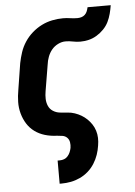

<svg xmlns="http://www.w3.org/2000/svg" viewBox="-55 -610 610 867"><g transform="rotate(-5 250.0 -176.5)"><path d="M180 215V110H190Q200 110 209.5 106.5Q219 103 226 95Q233 87 237 77.5Q241 68 243 58Q245 45 243 32.5Q241 20 232.5 11.5Q224 3 211.5 1Q199 -1 186 -2H185Q158 -3 132.5 -10.5Q107 -18 86.5 -33Q66 -48 52.5 -69.5Q39 -91 32 -116.5Q25 -142 25.5 -169Q26 -196 31 -223L50 -343Q55 -368 63 -392Q71 -416 85.5 -438Q100 -460 120 -477.5Q140 -495 163 -506.5Q186 -518 211 -523Q236 -528 260 -528Q277 -528 292.5 -525.5Q308 -523 325 -523Q334 -523 343 -525.5Q352 -528 359 -534.5Q366 -541 369.5 -550Q373 -559 375 -568H480Q477 -549 472 -530Q467 -511 458.5 -493.5Q450 -476 435.5 -461Q421 -446 403.5 -435.5Q386 -425 367 -420.5Q348 -416 329 -416Q312 -416 295.5 -419.5Q279 -423 262 -423Q245 -423 228 -414.5Q211 -406 199.5 -392Q188 -378 181.5 -360.5Q175 -343 173 -326L153 -206Q150 -189 150.5 -172Q151 -155 157.5 -140Q164 -125 178 -116Q192 -107 209 -105Q226 -103 243 -102Q260 -101 276 -95.5Q292 -90 305.5 -82Q319 -74 330.5 -63Q342 -52 351 -38.5Q360 -25 365 -9Q370 7 370.5 24Q371 41 368 58Q365 79 358 99.5Q351 120 339 139Q327 158 310 173Q293 188 272.5 197.5Q252 207 231 211Q210 215 189 215Z"/></g></svg>

Font: Iosevka Term Curly XBd Obl
Style: Regular
Weight: 800
Italic angle: -9°
Designer: Belleve Invis
Foundry: Belleve Invis
Version: Version 32.3.0